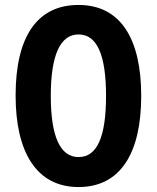

<svg xmlns="http://www.w3.org/2000/svg" viewBox="-20 -745 633 775"><path d="M550 -358C550 -585 469 -725 297 -725C131 -725 43 -599 43 -359C43 -133 126 10 297 10C469 10 550 -131 550 -358ZM185 -358C185 -522 223 -606 297 -606C371 -606 408 -525 408 -358C408 -190 371 -111 297 -111C223 -111 185 -194 185 -358Z"/></svg>

Font: Noto Sans Lao Looped ExtraCondensed
Style: Bold
Weight: 700
Width: 2
Designer: Mark Frömberg, Ben Mitchell
Foundry: The Fontpad Ltd
Version: Version 1.002